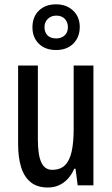

<svg xmlns="http://www.w3.org/2000/svg" viewBox="-20 -834 503 864"><path d="M400.4 -539.1V0H329.6L319.8 -74.7H314Q302.7 -48.3 285.4 -29.5Q268.1 -10.7 245.6 -0.5Q223.1 9.8 195.3 9.8Q147.9 9.8 118.4 -13.9Q88.9 -37.6 75.2 -81.3Q61.5 -125 61.5 -185.5V-539.1H150.4V-206.1Q150.4 -136.2 166 -103Q181.6 -69.8 214.4 -69.8Q251 -69.8 272 -90.1Q293 -110.4 302.2 -151.1Q311.5 -191.9 311.5 -253.9V-539.1ZM232.4 -608.9Q183.6 -608.9 154.8 -637.2Q126 -665.5 126 -711.4Q126 -757.8 154.8 -786.1Q183.6 -814.5 232.4 -814.5Q278.8 -814.5 308.8 -786.4Q338.9 -758.3 338.9 -712.9Q338.9 -666.5 309.8 -637.7Q280.8 -608.9 232.4 -608.9ZM233.4 -661.1Q256.3 -661.1 271 -674.8Q285.6 -688.5 285.6 -711.4Q285.6 -734.4 271.7 -749Q257.8 -763.7 233.4 -763.7Q210 -763.7 195.1 -749Q180.2 -734.4 180.2 -711.9Q180.2 -689 193.6 -675Q207 -661.1 233.4 -661.1Z"/></svg>

Font: Open Sans Condensed Medium
Style: Regular
Weight: 500
Width: 3
Designer: Monotype Design Team
Foundry: Monotype Imaging Inc.
Version: Version 3.000